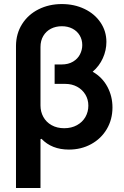

<svg xmlns="http://www.w3.org/2000/svg" viewBox="-20 -737 618 956"><path d="M509.8 -528.3Q509.8 -486.8 492.2 -447.5Q474.6 -408.2 441.4 -379.9Q489.3 -352.5 514.6 -305.2Q540 -257.8 540 -202.1Q540 -142.1 511.7 -94.2Q483.4 -46.4 433.8 -19.3Q384.3 7.8 323.2 7.8Q237.8 7.8 186.5 -45.9L181.6 -43.9V199.2H59.6V-508.8Q60.1 -569.8 90.1 -617.2Q120.1 -664.6 172.1 -690.7Q224.1 -716.8 288.1 -716.8Q350.1 -716.8 400.9 -692.4Q451.7 -668 480.7 -624.8Q509.8 -581.5 509.8 -528.3ZM299.8 -98.6Q335.9 -98.6 363.3 -113.8Q390.6 -128.9 405.3 -154.5Q419.9 -180.2 419.9 -210.9Q419.9 -241.7 405 -266.4Q390.1 -291 364 -305.2Q337.9 -319.3 305.7 -319.3H252V-416H286.1Q320.3 -416 343.8 -430.2Q367.2 -444.3 378.4 -466.6Q389.6 -488.8 389.6 -512.7Q389.6 -539.6 376.7 -561Q363.8 -582.5 340.6 -594.5Q317.4 -606.4 288.1 -606.4Q257.8 -606.4 233.6 -594Q209.5 -581.5 195.6 -558.1Q181.6 -534.7 181.6 -502.9V-211.9Q181.6 -180.7 195.8 -154.8Q210 -128.9 236.8 -113.8Q263.7 -98.6 299.8 -98.6Z"/></svg>

Font: Pretendard SemiBold
Style: Regular
Weight: 600
Designer: Base glyphs from Inter by Rasmus Andersson; Hangeul glyphs from Noto Sans CJK(Source Han Sans) by Jang Soo-young and Kan
Foundry: Kil Hyung-jin
Version: Version 1.309